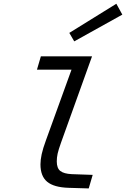

<svg xmlns="http://www.w3.org/2000/svg" viewBox="-20 -1016 685 1043"><path d="M202 -710H438.2L417 -637.7H180.8ZM229.7 -254.2 394.7 -710H480L312 -242.5Q297.7 -202.6 293 -181.2Q288.4 -159.9 288.4 -139.4Q288.4 -102 307.9 -87Q327.5 -72 369.3 -70L483.5 -66L462 7.6L352.1 4.3Q272.8 1.7 236.3 -28.6Q199.8 -58.9 199.8 -123Q199.8 -147.6 206.4 -178.3Q213 -209 229.7 -254.2ZM356.5 -837.3 612 -995.6 644.5 -936.6 383.3 -791.3Z"/></svg>

Font: Intel One Mono Light
Style: Italic
Weight: 300
Italic angle: -16°
Monospace: yes
Designer: Fred Shallcrass
Foundry: Frere-Jones Type LLC
Version: Version 1.004